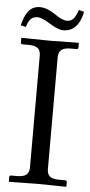

<svg xmlns="http://www.w3.org/2000/svg" viewBox="-56 -826 404 860"><g transform="rotate(5 146.5 -396.0)"><path d="M213.4 -740.2Q230.5 -740.2 241.7 -751.5Q252.9 -762.7 263.2 -793L287.1 -786.6Q268.6 -696.3 200.2 -696.3Q177.7 -696.3 136.7 -722.2Q101.1 -744.6 82 -744.6Q63 -744.6 51.8 -733.4Q40.5 -722.2 33.2 -696.8L9.8 -701.7Q20.5 -747.1 39.1 -768.8Q57.6 -790.5 88.9 -790.5Q121.6 -790.5 161.1 -762.7Q193.4 -740.2 213.4 -740.2ZM187 -573.7V-71.3Q187 -47.9 199.7 -37.8Q212.4 -27.8 241.7 -27.8H268.1Q276.4 -27.8 276.4 -19.5V-1L274.4 1Q187.5 -1 148.4 -1L19.5 1L17.6 -1V-19.5Q17.6 -27.8 25.4 -27.8H51.8Q81.5 -27.8 94 -38.6Q106.4 -49.3 106.4 -71.3V-573.7Q106.4 -597.2 93.8 -607.4Q81.1 -617.7 51.8 -617.7H25.4Q17.1 -617.7 17.1 -626V-644.5L19 -646.5Q106 -644.5 145 -644.5L273.9 -646.5L275.9 -644.5V-626Q275.9 -617.7 268.1 -617.7H241.7Q211.9 -617.7 199.5 -606.7Q187 -595.7 187 -573.7Z"/></g></svg>

Font: Libertinage
Style: f
Weight: 400
Designer: OSP
Foundry: OSP
Version: Version 1.0; 2008; OFL relea